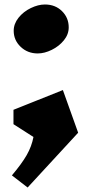

<svg xmlns="http://www.w3.org/2000/svg" viewBox="-20 -571 410 855"><path d="M103 264 33 210Q77 158 99 119.5Q121 81 129 39L40 -18V-82L260 -170L328 20ZM286 -449Q286 -418 264.5 -391.5Q243 -365 210.5 -349Q178 -333 148 -333Q103 -333 72 -362.5Q41 -392 41 -434Q41 -465 62.5 -492Q84 -519 117 -535Q150 -551 180 -551Q226 -551 256 -521.5Q286 -492 286 -449Z"/></svg>

Font: Inknut Antiqua ExtraBold
Style: Regular
Weight: 800
Designer: Claus Eggers Sørensen
Foundry: Claus Eggers Sørensen
Version: Version 1.003; ttfautohint (v1.8.2) -l 8 -r 50 -G 200 -x 14 